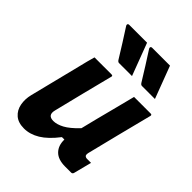

<svg xmlns="http://www.w3.org/2000/svg" viewBox="-227 -921 1054 1054"><g transform="rotate(45 300.0 -393.5)"><path d="M291 -799Q309 -752 326.5 -705Q344 -658 362 -611H263Q257 -611 254 -613Q251 -615 248 -619Q219 -666 195.5 -703.5Q172 -741 144 -784Q141 -789 143 -794Q145 -799 152 -799ZM469 -799Q487 -752 504.5 -705Q522 -658 540 -611H441Q435 -611 432 -613Q429 -615 426 -619Q397 -666 373.5 -703.5Q350 -741 322 -784Q319 -789 321 -794Q323 -799 330 -799ZM144 -538H276Q288 -538 284 -527Q262 -440 240 -353.5Q218 -267 197 -180Q184 -131 231 -131Q258 -131 291 -148.5Q324 -166 368 -212Q380 -261 392 -308.5Q404 -356 418.5 -411Q433 -466 451 -538H580Q591 -538 588 -527Q563 -430 537.5 -328.5Q512 -227 491 -142Q488 -126 493 -121Q499 -115 509 -115H540L513 -10Q510 0 500 0H454Q399 0 372 -27.5Q345 -55 346 -102H327Q281 -42 236.5 -15Q192 12 146 12Q101 12 75 -10.5Q49 -33 42 -69.5Q35 -106 45 -146Q63 -220 82 -294Q101 -368 119 -442Q125 -468 131.5 -492.5Q138 -517 144 -538Z"/></g></svg>

Font: Recursive Mn Lnr St
Style: Bold Italic
Weight: 700
Italic angle: -15°
Monospace: yes
Version: Version 1.079;hotconv 1.0.112;makeotfexe 2.5.65598; ttfautoh